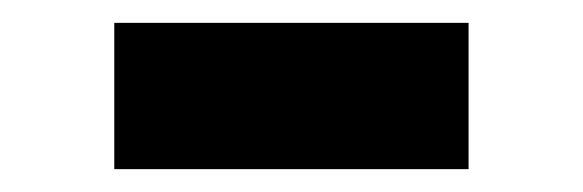

<svg xmlns="http://www.w3.org/2000/svg" viewBox="-20 -349 510 168"><path d="M390 -201H80V-329H390Z"/></svg>

Font: FFF_Oezguer-Guendem
Style: Bold
Weight: 700
Designer: bBox Type GmbH
Foundry: bBox Type GmbH
Version: Version 1.004